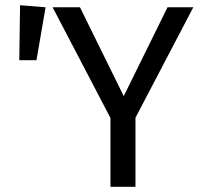

<svg xmlns="http://www.w3.org/2000/svg" viewBox="-20 -717 767 737"><path d="M722 -689H623L455 -348L287 -689H182L404 -264V0H500V-265ZM57 -697 54 -486H120L155 -689Z"/></svg>

Font: Fira Math
Style: Regular
Weight: 400
Designer: Xiangdong Zeng
Foundry: Xiangdong Zeng
Version: Version 0.3.4